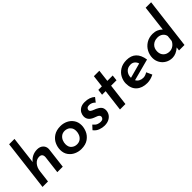

<svg xmlns="http://www.w3.org/2000/svg" viewBox="141 -1776 2784 2784"><g transform="rotate(-45 1533.0 -384.5)"><path d="M506 -328 505 -314 467 0H355L388 -275Q390 -308 375 -326.5Q360 -345 326 -345Q273 -345 234 -300.5Q195 -256 187 -187L164 0H52L147 -780H257L206 -356Q235 -395 280 -418Q325 -441 381 -441Q437 -441 471.5 -409.5Q506 -378 506 -328Z M612 -198Q612 -256 637.5 -311.5Q663 -367 718.5 -404Q774 -441 859 -441Q918 -441 970 -416Q1022 -391 1054 -343.5Q1086 -296 1086 -232Q1086 -180 1062.5 -124Q1039 -68 984 -28.5Q929 11 840 11Q785 11 732.5 -12.5Q680 -36 646 -83.5Q612 -131 612 -198ZM972 -227Q972 -271 953.5 -298Q935 -325 908 -337Q881 -349 855 -349Q811 -349 782 -326.5Q753 -304 739 -270.5Q725 -237 725 -203Q725 -142 761 -112Q797 -82 843 -82Q887 -82 916 -104.5Q945 -127 958.5 -160Q972 -193 972 -227Z M1146 -69 1201 -129Q1231 -93 1259.5 -81.5Q1288 -70 1317 -70Q1348 -70 1362.5 -85Q1377 -100 1377 -118Q1377 -135 1365 -146Q1353 -157 1339.5 -162.5Q1326 -168 1289 -182Q1196 -219 1196 -300Q1196 -330 1211 -362Q1226 -394 1261.5 -416.5Q1297 -439 1353 -439Q1453 -439 1513 -384L1462 -319Q1442 -341 1418 -351.5Q1394 -362 1369 -362Q1340 -362 1325 -348.5Q1310 -335 1310 -316Q1311 -296 1328 -284.5Q1345 -273 1379 -260Q1386 -258 1400 -252Q1444 -232 1467.5 -206Q1491 -180 1491 -138Q1491 -101 1472 -67.5Q1453 -34 1414 -12.5Q1375 9 1317 9Q1276 9 1227.5 -8Q1179 -25 1146 -69Z M1826 -609 1804 -423H1914L1904 -335H1793L1752 0H1640L1681 -335H1608L1619 -423H1692L1714 -609Z M2290 -113 2330 -26Q2298 -9 2262 0.5Q2226 10 2193 10Q2089 10 2027.5 -46Q1966 -102 1966 -206Q1966 -262 1993.5 -316.5Q2021 -371 2077 -406Q2133 -441 2213 -441Q2399 -441 2430 -235L2095 -146Q2111 -115 2141 -100Q2171 -85 2205 -85Q2246 -85 2290 -113ZM2078 -219V-212L2309 -275Q2298 -311 2272 -332Q2246 -353 2210 -353Q2148 -353 2113 -313.5Q2078 -274 2078 -219Z M3059 -780 2963 0H2851L2858 -55Q2784 10 2709 10Q2650 10 2602.5 -17.5Q2555 -45 2528 -92Q2501 -139 2501 -194Q2501 -257 2531 -314Q2561 -371 2617.5 -406.5Q2674 -442 2749 -442Q2795 -442 2834 -425.5Q2873 -409 2899 -381L2947 -780ZM2883 -263Q2876 -303 2843 -328.5Q2810 -354 2762 -354Q2698 -354 2657 -315.5Q2616 -277 2616 -213Q2616 -155 2651.5 -120Q2687 -85 2745 -85Q2785 -85 2819 -108Q2853 -131 2873 -172Z"/></g></svg>

Font: Josefin Sans SemiBold
Style: Italic
Weight: 600
Italic angle: -7°
Designer: Santiago Orozco
Foundry: Typemade
Version: Version 2.000